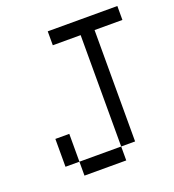

<svg xmlns="http://www.w3.org/2000/svg" viewBox="-117 -717 735 810"><g transform="rotate(-20 250.0 -312.5)"><path d="M500 -562.5V-625H187.5V-562.5H312.5Q312.5 -562.5 312.5 -62.5H125V0H312.5V-62.5H375Q375 -62.5 375 -562.5ZM125 -62.5Q125 -62.5 125 -187.5H62.5Q62.5 -187.5 62.5 -62.5Z"/></g></svg>

Font: BFUnifontExMono
Style: Regular
Weight: 500
Version: Version 15.0.06